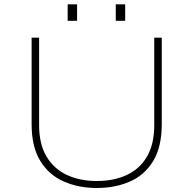

<svg xmlns="http://www.w3.org/2000/svg" viewBox="-20 -878 915 908"><path d="M438 11Q352 11 282 -19.5Q212 -50 170.8 -116.5Q129.5 -183 129.5 -291.5V-700H165V-286Q165 -197 199.8 -138.2Q234.5 -79.5 296 -50.8Q357.5 -22 438 -22Q519 -22 580.2 -50.8Q641.5 -79.5 675.5 -138.2Q709.5 -197 709.5 -286V-700H745V-291.5Q745 -183 704.5 -116.5Q664 -50 594.5 -19.5Q525 11 438 11ZM300 -857.5H344.5V-779.5H300ZM527.5 -857.5H572V-779.5H527.5Z"/></svg>

Font: Trispace SemiExpanded Thin
Style: Regular
Weight: 100
Width: 6
Designer: Tyler Finck
Foundry: Etcetera Type Company
Version: Version 1.210; ttfautohint (v1.8.3)